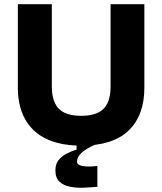

<svg xmlns="http://www.w3.org/2000/svg" viewBox="-20 -680 773 915"><path d="M444 210Q414 213 379.5 214.5Q345 216 314 210Q283 204 263.5 186Q244 168 244 132Q244 103 258.5 84Q273 65 297 52.5Q321 40 345 33V8L436 0V8Q391 28 369 48Q347 68 347 90Q347 101 359 106.5Q371 112 388 113Q405 114 421 113Q437 112 444 111ZM368 14Q305 14 256 1.5Q207 -11 171 -35Q135 -59 111.5 -93Q88 -127 76.5 -169.5Q65 -212 65 -262V-660H227V-267Q227 -219 242 -188Q257 -157 288 -142.5Q319 -128 367 -128Q415 -128 446 -142.5Q477 -157 492 -188Q507 -219 507 -267V-660H668V-262Q668 -131 593.5 -58.5Q519 14 368 14Z"/></svg>

Font: Bricolage Grotesque ExtraBold
Style: Regular
Weight: 800
Designer: Mathieu Triay
Foundry: Atelier Triay
Version: Version 1.001;gftools[0.9.33.dev8+g029e19f]